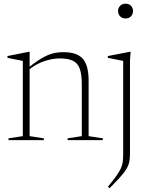

<svg xmlns="http://www.w3.org/2000/svg" viewBox="-20 -740 780 1014"><path d="M136.5 -383.5V-21L211.5 -9.5V0H25V-9.5L100.5 -21V-418.5Q92.5 -420 73 -423.8Q53.5 -427.5 19.5 -434.5V-444L132.5 -466.5H136.5ZM337 -9.5 412 -21V-293Q412 -347 401.2 -377Q390.5 -407 364.8 -419.2Q339 -431.5 294.5 -431.5Q260 -431.5 217 -418Q174 -404.5 132.5 -372L123.5 -377.5Q158.5 -406 185.2 -423.2Q212 -440.5 234 -449.5Q256 -458.5 275.2 -461.5Q294.5 -464.5 314.5 -464.5Q387.5 -464.5 417.8 -429.2Q448 -394 448 -313V-21L523 -9.5V0H337ZM643 -642.5Q625 -642.5 614.2 -654Q603.5 -665.5 603.5 -682Q603.5 -697.5 614.2 -709Q625 -720.5 643 -720.5Q661.5 -720.5 672 -709Q682.5 -697.5 682.5 -682Q682.5 -665.5 672 -654Q661.5 -642.5 643 -642.5ZM630.5 -418.5Q625 -419.5 611.5 -422.2Q598 -425 581.5 -428.2Q565 -431.5 549.5 -434.5V-444L666 -466.5H670L666.5 -423V62Q666.5 85 664.8 102Q663 119 657 134Q651 149 639.2 165.2Q627.5 181.5 608 202.8Q588.5 224 559 254L550 246Q578.5 211.5 594.8 188.5Q611 165.5 618.8 148Q626.5 130.5 628.5 113.2Q630.5 96 630.5 72Z"/></svg>

Font: Newsreader 36pt ExtraLight
Style: Regular
Weight: 250
Designer: Hugues Gentile
Foundry: Production Type
Version: Version 1.003